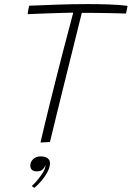

<svg xmlns="http://www.w3.org/2000/svg" viewBox="-20 -691 645 941"><path d="M115.5 -621.5Q116 -626 116.8 -631.2Q117.5 -636.5 118.5 -641.8Q119.5 -647 120.5 -652.5Q121.5 -658 123 -663Q181.5 -665.5 258 -668.2Q334.5 -671 411 -671Q464.5 -671 514.5 -669.2Q564.5 -667.5 605 -662.5Q604.5 -655.5 602 -644.5Q599.5 -633.5 597 -624.5Q585.5 -625 560.2 -625.8Q535 -626.5 502.8 -627Q470.5 -627.5 438.2 -627.8Q406 -628 381 -628Q376.5 -609.5 366.2 -568.8Q356 -528 342.5 -473.2Q329 -418.5 313.8 -357.5Q298.5 -296.5 283.8 -236.5Q269 -176.5 256.5 -125.5Q244 -74.5 235.8 -40Q227.5 -5.5 225 4.5Q220.5 5 211 5.8Q201.5 6.5 192.2 6.8Q183 7 178.5 7Q185.5 -23.5 197.8 -75Q210 -126.5 225.8 -189.8Q241.5 -253 258.5 -320Q275.5 -387 291.5 -449Q307.5 -511 320.5 -559Q326 -580.5 330.8 -598.2Q335.5 -616 339 -629Q317 -628.5 286.2 -627.8Q255.5 -627 222.8 -625.8Q190 -624.5 161.5 -623.5Q133 -622.5 115.5 -621.5ZM148 230Q146 228 142 225.2Q138 222.5 135.5 221Q147.5 210.5 163.2 192Q179 173.5 190.8 154Q202.5 134.5 202.5 122Q202.5 119.5 202 118.5Q199.5 129.5 189.5 139.2Q179.5 149 161.5 149Q144 149 136.2 141Q128.5 133 128.5 119.5Q128.5 103 142.2 89.2Q156 75.5 179 75.5Q200.5 75.5 212.8 84.2Q225 93 225 109Q225 128 213 151Q201 174 183.2 195Q165.5 216 148 230Z"/></svg>

Font: Grandstander Thin Thin
Style: Italic
Weight: 250
Italic angle: -15°
Version: Version 1.200